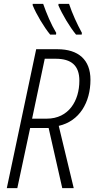

<svg xmlns="http://www.w3.org/2000/svg" viewBox="-20 -967 485 987"><path d="M371 -789H400L401 -798C376 -844 352 -896 335 -947H281L280 -940C300 -893 338 -829 371 -789ZM238 -789H268L269 -798C243 -841 219 -898 202 -947H148V-940C167 -893 206 -828 238 -789ZM15 0H69L135 -309H230L300 0H359L282 -320C388 -344 445 -440 445 -557C445 -660 383 -714 275 -714H166ZM220 -357H145L210 -665H266C347 -665 388 -630 388 -552C388 -450 334 -357 220 -357Z"/></svg>

Font: Noto Sans Condensed Light
Style: Italic
Weight: 300
Width: 3
Italic angle: -12°
Designer: Monotype Design Team
Foundry: Monotype Imaging Inc.
Version: Version 2.013